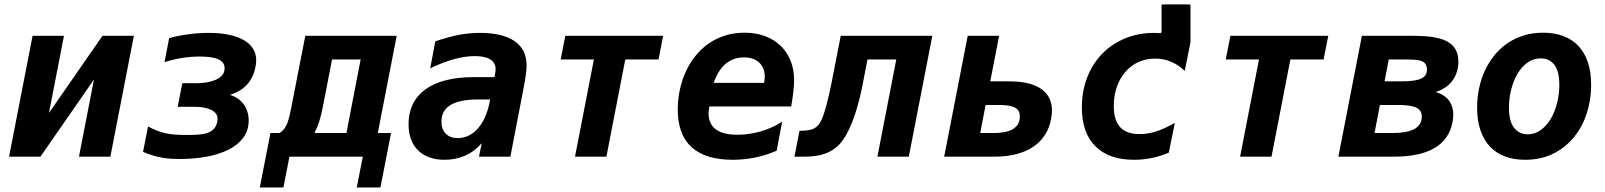

<svg xmlns="http://www.w3.org/2000/svg" viewBox="-20 -709 7265 869"><path d="M127.4 -546.9H269.5L201.7 -197.8L443.8 -546.9H585.9L479.5 0H337.4L405.3 -349.1L163.1 0H21Z M792.5 10.7Q772.9 10.7 753.9 9.5Q734.9 8.3 715.1 4.9Q695.3 1.5 673.6 -4.9Q651.9 -11.2 627.4 -21.5L649.9 -136.7Q671.9 -125 691.4 -117.4Q710.9 -109.9 731.4 -105.5Q752 -101.1 775.6 -99.6Q799.3 -98.1 830.1 -98.1Q856.9 -98.1 879.6 -99.9Q902.3 -101.6 919.7 -107.7Q937 -113.8 948.2 -126Q959.5 -138.2 963.4 -158.7Q964.8 -166 964.8 -171.9Q964.8 -187 955.3 -197.3Q945.8 -207.5 931.2 -213.9Q916.5 -220.2 898.4 -222.9Q880.4 -225.6 863.8 -225.6H784.2L805.2 -332.5H872.1Q892.6 -332.5 914.6 -335.9Q936.5 -339.4 954.8 -347.2Q973.1 -355 984.9 -367.9Q996.6 -380.9 996.6 -399.9Q996.6 -427.2 969 -440.2Q941.4 -453.1 883.8 -453.1Q803.7 -453.1 724.6 -427.7L745.6 -536.6Q784.7 -547.4 831.1 -553.7Q877.4 -560.1 924.3 -560.1Q979 -560.1 1019.5 -551Q1060.1 -542 1086.9 -525.4Q1113.8 -508.8 1126.7 -486.1Q1139.6 -463.4 1139.6 -436.5Q1139.6 -429.7 1138.9 -422.4Q1138.2 -415 1136.7 -408.2Q1130.9 -377.9 1119.4 -356.7Q1107.9 -335.4 1092.8 -320.6Q1077.6 -305.7 1059.3 -295.9Q1041 -286.1 1021.5 -279.8Q1039.6 -273.9 1054.9 -263.7Q1070.3 -253.4 1081.5 -238.8Q1092.8 -224.1 1099.1 -205.3Q1105.5 -186.5 1105.5 -163.6Q1105.5 -118.2 1080.6 -85.2Q1055.7 -52.2 1012.9 -31Q970.2 -9.8 913.3 0.5Q856.4 10.7 792.5 10.7Z M1204.1 -106.9H1241.2Q1246.6 -106.9 1254.2 -113.3Q1261.7 -119.6 1267.6 -127.9Q1272 -133.8 1275.6 -140.9Q1279.3 -147.9 1282.7 -158Q1286.1 -168 1289.6 -181.4Q1293 -194.8 1296.4 -212.4L1361.8 -546.9H1775.4L1689.9 -106.9H1750L1701.7 139.6H1594.7L1622.1 0H1290L1262.7 139.6H1155.8ZM1547.9 -106.9 1612.3 -439.9H1482.9L1440.9 -224.1Q1434.1 -188.5 1424.8 -159.4Q1415.5 -130.4 1403.3 -106.9Z M1992.2 14.2Q1954.1 14.2 1924.1 3.4Q1894 -7.3 1872.8 -27.8Q1851.6 -48.3 1840.3 -78.4Q1829.1 -108.4 1829.1 -147.5Q1829.1 -197.8 1848.4 -237.3Q1867.7 -276.9 1905 -304.2Q1942.4 -331.5 1997.3 -345.7Q2052.2 -359.9 2124 -359.9H2218.3L2222.2 -383.8Q2222.7 -386.7 2222.9 -389.4Q2223.1 -392.1 2223.1 -396Q2223.1 -425.3 2198.7 -440.2Q2174.3 -455.1 2128.9 -455.1Q2085.9 -455.1 2036.4 -441.7Q1986.8 -428.2 1927.2 -399.9L1950.2 -522Q1981 -532.2 2007.6 -539.6Q2034.2 -546.9 2058.8 -551.5Q2083.5 -556.2 2106.4 -558.1Q2129.4 -560.1 2152.3 -560.1Q2254.4 -560.1 2308.8 -522.9Q2363.3 -485.8 2363.3 -412.6Q2363.3 -393.1 2359.6 -367.7Q2356 -342.3 2350.1 -312L2290 0H2147.9L2160.2 -61Q2127.4 -22.9 2084.7 -4.4Q2042 14.2 1992.2 14.2ZM2052.2 -84Q2078.6 -84 2102.3 -95.7Q2126 -107.4 2145 -129.9Q2164.1 -152.3 2177.7 -184.8Q2191.4 -217.3 2198.2 -258.8H2143.1Q2061 -258.8 2019.5 -233.9Q1978 -209 1978 -158.7Q1978 -123.5 1997.6 -103.8Q2017.1 -84 2052.2 -84Z M2668 -439.9H2517.6L2538.6 -546.9H2981.4L2960.4 -439.9H2810.1L2724.6 0H2582.5Z M3296.4 14.2Q3172.9 14.2 3110.1 -43Q3047.4 -100.1 3047.4 -214.8Q3047.4 -248 3052.7 -281Q3058.1 -314 3068.4 -345.2Q3078.6 -376.5 3094 -405Q3109.4 -433.6 3129.4 -458Q3170.9 -508.3 3227.1 -534.7Q3283.2 -561 3350.1 -561Q3400.9 -561 3442.1 -545.7Q3483.4 -530.3 3512.7 -502.2Q3542 -474.1 3558.1 -434.3Q3574.2 -394.5 3574.2 -345.7Q3574.2 -325.2 3571 -296.6Q3567.9 -268.1 3561 -227.1H3190.4Q3189 -218.8 3188.2 -211.4Q3187.5 -204.1 3187 -196.8Q3187 -99.1 3317.9 -99.1Q3369.6 -99.1 3421.9 -114Q3474.1 -128.9 3520 -158.2L3495.1 -26.9Q3448.2 -6.3 3398.2 3.9Q3348.1 14.2 3296.4 14.2ZM3438 -334Q3441.4 -347.2 3441.4 -360.8Q3441.4 -401.9 3416.5 -425.5Q3391.6 -449.2 3346.7 -449.2Q3299.3 -449.2 3264.6 -420.4Q3230 -391.6 3210.4 -334Z M3598.6 -117.2H3603.5Q3628.9 -117.2 3646.2 -121.1Q3663.6 -125 3676 -135.5Q3688.5 -146 3697.5 -165Q3706.5 -184.1 3715.3 -214.4Q3718.8 -227.1 3722.9 -242.9Q3727.1 -258.8 3731 -275.6Q3734.9 -292.5 3738.5 -309.6Q3742.2 -326.7 3745.1 -341.8L3785.2 -546.9H4199.7L4093.3 0H3951.2L4036.6 -439.9H3906.2L3887.7 -343.8Q3885.7 -335 3882.1 -315.2Q3878.4 -295.4 3872.1 -269.5Q3865.7 -243.7 3856.9 -214.1Q3848.1 -184.6 3836.7 -155.5Q3825.2 -126.5 3810.8 -100.3Q3796.4 -74.2 3779.3 -55.7Q3752.4 -26.9 3713.6 -13.4Q3674.8 0 3622.1 0H3575.7Z M4359.9 -546.9H4502L4461.9 -340.8H4548.3Q4600.1 -340.8 4636.7 -331.1Q4673.3 -321.3 4696.5 -303.7Q4719.7 -286.1 4730.5 -262Q4741.2 -237.8 4741.2 -209.5Q4741.2 -200.2 4740.2 -190.9Q4739.3 -181.6 4737.3 -170.9Q4730 -130.4 4709.7 -98.6Q4689.5 -66.9 4657 -44.9Q4624.5 -22.9 4580.6 -11.5Q4536.6 0 4481.9 0H4253.4ZM4476.6 -106.9Q4502 -106.9 4523.7 -110.6Q4545.4 -114.3 4561.5 -123Q4577.6 -131.8 4586.7 -146.2Q4595.7 -160.6 4595.7 -182.1Q4595.7 -195.8 4591.1 -205.1Q4586.4 -214.4 4575.2 -221.2Q4553.2 -233.9 4501 -233.9H4440.9L4416.5 -106.9Z M4966.3 -463.4Q5010.3 -509.3 5070.8 -534.7Q5131.3 -560.1 5203.6 -560.1Q5212.9 -560.1 5229.5 -559.1Q5237.3 -559.1 5237.3 -566.4V-684.1Q5237.3 -689 5242.2 -689H5363.3Q5368.2 -689 5368.2 -684.1V-518.1L5342.3 -388.2Q5283.7 -443.8 5208.5 -443.8Q5167 -443.8 5132.6 -428.2Q5098.1 -412.6 5073.2 -383.3Q5048.3 -354.5 5034.7 -315.2Q5021 -275.9 5021 -230.5Q5021 -164.6 5049.8 -133.3Q5078.6 -102.1 5138.2 -102.1Q5174.3 -102.1 5212.2 -114Q5250 -126 5297.4 -152.8L5270 -18.1Q5194.8 14.2 5112.3 14.2Q5000.5 14.2 4939.5 -45.4Q4876.5 -106 4876.5 -223.1Q4876.5 -294.4 4899.7 -356Q4922.9 -417.5 4966.3 -463.4Z M5678.2 -439.9H5527.8L5548.8 -546.9H5991.7L5970.7 -439.9H5820.3L5734.9 0H5592.8Z M6144 -546.9H6372.6Q6436.5 -546.9 6475.8 -539.3Q6515.1 -531.7 6538.1 -516.6Q6558.6 -502.9 6569.6 -481.9Q6580.6 -460.9 6580.6 -429.7Q6580.6 -382.8 6555.4 -346.2Q6530.3 -309.6 6478 -292.5Q6501 -285.6 6516.4 -274.7Q6531.7 -263.7 6540.8 -250.2Q6549.8 -236.8 6553.7 -221.7Q6557.6 -206.5 6557.6 -190.9Q6557.6 -184.1 6556.9 -175.3Q6556.2 -166.5 6554.2 -156.7Q6539.6 -78.1 6472.9 -39.1Q6406.2 0 6290 0H6037.6ZM6322.8 -340.8Q6355 -340.8 6377.2 -344Q6399.4 -347.2 6413.1 -353.8Q6426.8 -360.4 6432.6 -370.4Q6438.5 -380.4 6438.5 -394Q6438.5 -406.7 6434.3 -415Q6430.2 -423.3 6423.8 -427.7Q6420.4 -430.2 6415 -432.4Q6409.7 -434.6 6400.6 -436.3Q6391.6 -438 6377.4 -439Q6363.3 -439.9 6341.8 -439.9H6265.6L6246.6 -340.8ZM6282.7 -106.9Q6312 -106.9 6336.2 -110.8Q6360.4 -114.7 6377.9 -123.3Q6395.5 -131.8 6405.3 -146Q6415 -160.2 6415 -180.7Q6415 -196.3 6408.9 -205.8Q6402.8 -215.3 6391.6 -221.2Q6366.7 -233.9 6307.1 -233.9H6225.6L6201.2 -106.9Z M6882.8 14.2Q6832.5 14.2 6792.2 -0.7Q6752 -15.6 6723.9 -45.2Q6695.8 -74.7 6680.7 -118.9Q6665.5 -163.1 6665.5 -221.7Q6665.5 -266.1 6674.3 -308.6Q6683.1 -351.1 6700.4 -388.7Q6717.8 -426.3 6743.2 -458Q6768.6 -489.7 6801.8 -512.7Q6835 -535.6 6875.7 -548.3Q6916.5 -561 6964.4 -561Q7014.6 -561 7054.9 -546.1Q7095.2 -531.2 7123.3 -501.7Q7151.4 -472.2 7166.5 -428Q7181.6 -383.8 7181.6 -324.7Q7181.6 -257.8 7161.9 -196.5Q7142.1 -135.3 7104 -88.4Q7065.9 -41.5 7010.3 -13.7Q6954.6 14.2 6882.8 14.2ZM6894.5 -101.1Q6927.2 -101.1 6953.9 -120.6Q6980.5 -140.1 6999 -171.6Q7017.6 -203.1 7027.6 -243.2Q7037.6 -283.2 7037.6 -324.2Q7037.6 -386.7 7015.1 -415.8Q6992.7 -444.8 6954.1 -444.8Q6919.4 -444.8 6892.3 -424.8Q6865.2 -404.8 6846.9 -372.8Q6828.6 -340.8 6819.1 -301.3Q6809.6 -261.7 6809.6 -222.7Q6809.6 -160.2 6832.8 -130.6Q6856 -101.1 6894.5 -101.1Z"/></svg>

Font: Hack
Style: Bold Italic
Weight: 700
Italic angle: -11°
Monospace: yes
Designer: Christopher Simpkins
Foundry: Christopher Simpkins
Version: Version 2.017; ttfautohint (v1.4.1) -l 4 -r 80 -G 350 -x 0 -